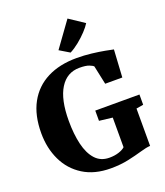

<svg xmlns="http://www.w3.org/2000/svg" viewBox="-180 -1138 1091 1270"><g transform="rotate(-20 366.0 -503.0)"><path d="M379.5 11Q265 11 185.8 -38.8Q106.5 -88.5 65.8 -173.8Q25 -259 25 -365Q25 -490.5 72.2 -577Q119.5 -663.5 206.8 -708Q294 -752.5 414 -752.5Q467 -752.5 518.2 -746.5Q569.5 -740.5 609.2 -733Q649 -725.5 666.5 -721.5L655 -528H534.5L506.5 -660Q500 -667.5 477.2 -676.5Q454.5 -685.5 410 -685.5Q321.5 -685.5 272.8 -607.5Q224 -529.5 224 -379Q224 -286 241.2 -213.5Q258.5 -141 296 -99.8Q333.5 -58.5 395 -58.5Q431 -58.5 460.5 -68Q490 -77.5 505 -92V-300.5L412 -311.5V-383.5H723V-311.5L673 -303V-40Q646.5 -39 603.5 -26.2Q560.5 -13.5 504 -1.2Q447.5 11 379.5 11ZM390.5 -800H390L320 -842L447.5 -1018.5L553.5 -948Q540 -925.5 513.2 -897Q486.5 -868.5 454 -842.2Q421.5 -816 390.5 -800Z"/></g></svg>

Font: Merriweather Black
Style: Regular
Weight: 900
Designer: Eben Sorkin
Foundry: Eben Sorkin
Version: Version 2.200;gftools[0.9.31]